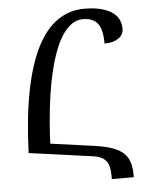

<svg xmlns="http://www.w3.org/2000/svg" viewBox="-55 -771 691 879"><g transform="rotate(-5 290.5 -332.0)"><path d="M423 62V45Q423 -2 405 -23Q387 -44 351 -49L54 -90L64 -137L360 -96Q417 -88 453 -72.5Q489 -57 506.5 -28Q524 1 524 49V62ZM155 -90H54Q60 -252 83.5 -372Q107 -492 146.5 -570.5Q186 -649 241 -687.5Q296 -726 365 -726Q445 -726 488.5 -698.5Q532 -671 532 -620Q532 -591 507 -575Q482 -559 444 -559Q444 -625 422 -652Q400 -679 354 -679Q314 -679 279.5 -641.5Q245 -604 219 -529.5Q193 -455 176.5 -345Q160 -235 155 -90Z"/></g></svg>

Font: Noto Serif Armenian
Style: Regular
Weight: 400
Designer: Monotype Design Team
Foundry: Monotype Imaging Inc.
Version: Version 2.007